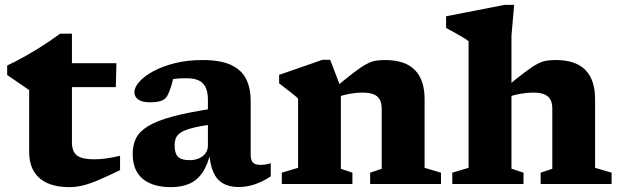

<svg xmlns="http://www.w3.org/2000/svg" viewBox="-20 -757 2557 790"><path d="M276 -171Q276 -133 296.8 -117.2Q317.5 -101.5 367.5 -101.5Q390 -101.5 416.2 -105Q442.5 -108.5 474 -116V-57Q419.5 -30.5 382.5 -15Q345.5 0.5 318.2 6.8Q291 13 264.5 13Q213.5 13 176.5 -3Q139.5 -19 119.8 -51.2Q100 -83.5 100 -132.5V-386.5L9.5 -448.5V-487.5Q24 -494 44.5 -504.5Q65 -515 88.5 -528.5Q112 -542 136.8 -557.2Q161.5 -572.5 184.8 -588.2Q208 -604 227.5 -618.5H276V-484.5ZM204 -398.5 206.5 -497H459L456.5 -398.5Z M867 -312 861.5 -246.5Q808.5 -239.5 776 -231.5Q743.5 -223.5 726.8 -213.5Q710 -203.5 704.2 -190Q698.5 -176.5 698.5 -158.5Q698.5 -126 712.2 -112Q726 -98 760 -98Q782.5 -98 799.5 -105.8Q816.5 -113.5 826 -127Q835.5 -140.5 835.5 -158V-347Q835.5 -391.5 815.5 -413.2Q795.5 -435 748 -435Q722.5 -435 704.2 -433.2Q686 -431.5 672 -428L700 -467.5Q695.5 -445 691.2 -427.5Q687 -410 682.2 -395.8Q677.5 -381.5 671.5 -369Q663 -349.5 645.2 -342.8Q627.5 -336 597.5 -336Q564.5 -336 548.8 -347.5Q533 -359 533 -377.5Q533 -398 553.5 -421Q574 -444 611.5 -464.2Q649 -484.5 700.2 -497.2Q751.5 -510 813 -510Q887 -510 930.5 -489.8Q974 -469.5 992.8 -431.8Q1011.5 -394 1011.5 -341.5V-120Q1011.5 -104.5 1016 -95.5Q1020.5 -86.5 1029.5 -82.5Q1038.5 -78.5 1052 -78.5Q1061 -78.5 1071.2 -80Q1081.5 -81.5 1094 -85.5V-31.5Q1065 -11.5 1031 0.5Q997 12.5 962 12.5Q923.5 12.5 897.5 -2.5Q871.5 -17.5 857.8 -48.8Q844 -80 841 -128.5L847 -133Q835.5 -80.5 814 -48.2Q792.5 -16 760.2 -1.5Q728 13 683 13Q608.5 13 567.2 -21.2Q526 -55.5 526 -124Q526 -159.5 539.2 -187.2Q552.5 -215 588.5 -237.5Q624.5 -260 691.8 -278Q759 -296 867 -312Z M1382.5 -396V-62.5L1430 -46.5V0H1139.5V-46.5L1206.5 -66.5V-351.5Q1197.5 -360.5 1178.8 -375.2Q1160 -390 1128.5 -414V-449L1307 -511H1338.5ZM1503 -46.5 1550.5 -62.5V-309.5Q1550.5 -332.5 1542.8 -347Q1535 -361.5 1517.8 -368.8Q1500.5 -376 1471.5 -376Q1445.5 -376 1418.2 -371Q1391 -366 1367.5 -357.5L1355.5 -394Q1404.5 -434.5 1435.2 -458Q1466 -481.5 1486.8 -492.8Q1507.5 -504 1525 -507Q1542.5 -510 1564.5 -510Q1647 -510 1687 -469Q1727 -428 1727 -349.5V-66.5L1794.5 -46.5V0H1503Z M2204.5 -46.5 2252.5 -62.5V-309.5Q2252.5 -332.5 2244.8 -347Q2237 -361.5 2219.8 -368.8Q2202.5 -376 2173.5 -376Q2147.5 -376 2120.2 -371Q2093 -366 2069.5 -357.5L2057.5 -394Q2106 -434.5 2137 -458Q2168 -481.5 2188.8 -492.8Q2209.5 -504 2227 -507Q2244.5 -510 2266 -510Q2349 -510 2388.8 -469Q2428.5 -428 2428.5 -349.5V-66.5L2496.5 -46.5V0H2204.5ZM2134 0H1841V-46.5L1908 -66.5V-587.5Q1901.5 -593 1887 -601.8Q1872.5 -610.5 1853.8 -621Q1835 -631.5 1815.5 -642V-690L2056.5 -737H2095.5L2084.5 -610.5V-63L2134 -46.5Z"/></svg>

Font: Newsreader 9pt
Style: Bold
Weight: 700
Designer: Hugues Gentile
Foundry: Production Type
Version: Version 1.003